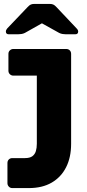

<svg xmlns="http://www.w3.org/2000/svg" viewBox="-20 -770 442 980"><path d="M43 190Q32 190 25 182.5Q18 175 18 165V62Q18 51 25 44Q32 37 43 37H107Q132 37 145 27.5Q158 18 163 1.5Q168 -15 168 -36V-384H48Q38 -384 30.5 -391Q23 -398 23 -409V-495Q23 -506 30.5 -513Q38 -520 48 -520H318Q329 -520 336 -513Q343 -506 343 -495V-36Q343 33 317.5 83.5Q292 134 244 162Q196 190 127 190ZM25 -595Q10 -595 10 -609Q10 -617 17 -625L120 -733Q130 -744 137.5 -747Q145 -750 155 -750H234Q244 -750 251.5 -747Q259 -744 269 -733L371 -625Q379 -617 379 -609Q379 -595 364 -595H316Q308 -595 299 -596.5Q290 -598 282 -602L194 -651L107 -602Q99 -598 90 -596.5Q81 -595 72 -595Z"/></svg>

Font: DVN-Rubik
Style: Bold
Weight: 700
Designer: Hubert and Fischer
Foundry: Hubert & Fischer
Version: Version 2.102